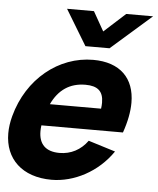

<svg xmlns="http://www.w3.org/2000/svg" viewBox="-58 -827 731 889"><g transform="rotate(5 307.5 -382.5)"><path d="M429.3 -615 617.5 -780H492.5L393.4 -690L342.5 -780H217.5L317.3 -615ZM146.2 -232H525.2C543.5 -284 552.4 -331.1 552.4 -372.3C552.4 -486.4 484.1 -555 359.2 -555C199.2 -555 55.4 -440 8 -263C0.3 -234.5 -3.4 -207.4 -3.4 -182.1C-3.4 -63.8 77.7 15 214.5 15C318.5 15 428.8 -42 496.3 -141L370.7 -180C339 -136 293.5 -112 240.5 -112C176.3 -112 144.2 -144.8 144.2 -204.5C144.2 -213.1 144.8 -222.3 146.2 -232ZM333.6 -437C390 -437 416.8 -414.1 416.8 -361.1C416.8 -352.6 416.1 -343.2 414.7 -333H176.7C209.1 -401.5 260.6 -437 333.6 -437Z"/></g></svg>

Font: Manrope
Style: ExtraBoldItalic
Weight: 800
Italic angle: -15°
Designer: Mikhail Sharanda
Foundry: Mikhail Sharanda
Version: Version 4.502;hotconv 1.0.109;makeotfexe 2.5.65596